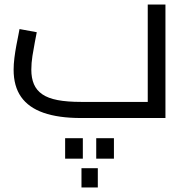

<svg xmlns="http://www.w3.org/2000/svg" viewBox="-20 -520 830 846"><path d="M339 221H411V306H339ZM267 89H345V179H267ZM404 89H482V179H404ZM337 0Q238 0 172 -23Q106 -46 73 -93Q40 -140 40 -213Q40 -237 43.5 -265Q47 -293 52 -319.5Q57 -346 61 -365.5Q65 -385 66 -392L142 -378Q139 -362 133.5 -334Q128 -306 123 -274Q118 -242 118 -213Q118 -176 129.5 -149Q141 -122 166.5 -104.5Q192 -87 234 -79Q276 -71 337 -71H631V-500H709V0Z"/></svg>

Font: Cairo Play
Style: Regular
Weight: 400
Designer: Mohamed Gaber, Accademia di Belle Arti di Urbino
Foundry: Kief Type Foundry, Accademia di Belle Arti di Urbino
Version: Version 3.119